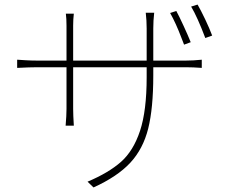

<svg xmlns="http://www.w3.org/2000/svg" viewBox="-20 -779 1017 847"><path d="M821.3 -592.8 792 -582Q786.1 -598.6 780.3 -612.3Q755.9 -676.8 730.5 -721.7L757.8 -730.5Q771.5 -705.1 790.5 -663.6Q809.6 -622.1 821.3 -592.8ZM916 -622.1 885.7 -611.3Q850.6 -704.1 823.2 -750L851.6 -758.8Q866.2 -733.4 885.3 -693.4Q904.3 -653.3 916 -622.1ZM392.6 47.9 366.2 22.5Q459 -16.6 513.7 -64.9Q568.4 -113.3 597.7 -201.7Q627 -290 627 -438.5V-653.3Q627 -688.5 623 -722.7H660.2Q656.2 -688.5 656.2 -653.3V-446.3Q656.2 -301.8 633.8 -211.9Q611.3 -122.1 554.7 -61Q498 0 392.6 47.9ZM302.7 -666V-298.8Q302.7 -271.5 305.7 -224.6H269.5Q273.4 -270.5 273.4 -298.8V-665Q273.4 -697.3 270.5 -718.8H305.7Q302.7 -693.4 302.7 -666ZM56.6 -515.6Q68.4 -514.6 93.8 -513.2Q119.1 -511.7 145.5 -511.7H798.8Q832 -511.7 870.1 -515.6V-479.5Q832 -482.4 798.8 -482.4H145.5Q111.3 -482.4 55.7 -479.5V-515.6Z"/></svg>

Font: Min Sans VF VF
Style: Regular
Weight: 400
Designer: Jinseong-Kim, NotoSansCJK, Nunito
Foundry: Jinseong-Kim
Version: Version 1.420;Glyphs 3.1.2 (3151)